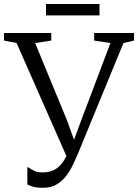

<svg xmlns="http://www.w3.org/2000/svg" viewBox="-30 -904 674 937"><path d="M181 12.5Q150.5 12.5 133.8 7.8Q117 3 103.5 -3.5V-89.5Q116.5 -81.5 133.8 -72Q151 -62.5 175.5 -62.5Q210.5 -62.5 234.5 -75Q258.5 -87.5 275.8 -111.8Q293 -136 307 -171.5L302 -124.5L51 -694L-10.5 -706V-743H220V-706L141.5 -694L297.5 -315.5L343 -189.5L320.5 -192.5L366 -316L509 -694L429.5 -706V-743H624V-706L572.5 -694L349.5 -152Q340.5 -130.5 327.2 -102.2Q314 -74 294.8 -48Q275.5 -22 247.8 -4.8Q220 12.5 181 12.5ZM455.5 -884.5V-829H194.5V-884.5Z"/></svg>

Font: Merriweather 48pt Light
Style: Regular
Weight: 300
Version: Version 2.100